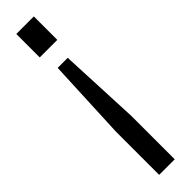

<svg xmlns="http://www.w3.org/2000/svg" viewBox="-257 -505 689 689"><g transform="rotate(-45 87.5 -160.0)"><path d="M62 -329 48 -20V200H127V-20L113 -329ZM43 -401H132V-520H43Z"/></g></svg>

Font: Aspekta 350
Style: Regular
Weight: 350
Designer: Ivo Dolenc
Version: Version 2.000